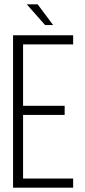

<svg xmlns="http://www.w3.org/2000/svg" viewBox="-20 -862 391 882"><path d="M103 -842H153L224 -747H187ZM86 -376H277V-334H86V-42H316V0H40V-700H316V-658H86Z"/></svg>

Font: TypoPRO Bebas Neue
Style: Regular
Weight: 400
Designer: Ryoichi Tsunekawa
Foundry: Ryoichi Tsunekawa
Version: Version 001.003